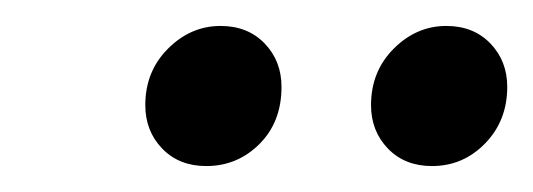

<svg xmlns="http://www.w3.org/2000/svg" viewBox="-20 -784 411 148"><path d="M92 -703Q92 -729 109.5 -746.5Q127 -764 150 -764Q171 -764 184 -750.5Q197 -737 197 -717Q197 -690 180 -673Q163 -656 139 -656Q118 -656 105 -669.5Q92 -683 92 -703ZM266 -703Q266 -729 283.5 -746.5Q301 -764 324 -764Q345 -764 358 -750.5Q371 -737 371 -717Q371 -691 354 -673.5Q337 -656 313 -656Q292 -656 279 -669.5Q266 -683 266 -703Z"/></svg>

Font: Fira Sans Extra Condensed
Style: Italic
Weight: 400
Width: 3
Italic angle: -8°
Designer: Carrois Corporate & Edenspiekermann AG
Foundry: Carrois Corporate GbR & Edenspiekermann AG
Version: Version 4.203